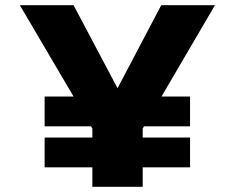

<svg xmlns="http://www.w3.org/2000/svg" viewBox="-20 -720 915 740"><path d="M152 -75V-190H336V-224.5L331 -233H152V-348H263.5L56.5 -700H263.5L433 -380L601.5 -700H808.5L602.5 -348H712.5V-233H535L530 -224.5V-190H712.5V-75H530V0H336V-75Z"/></svg>

Font: Trispace SemiExpanded ExtraBold
Style: Regular
Weight: 800
Width: 6
Designer: Tyler Finck
Foundry: Etcetera Type Company
Version: Version 1.210; ttfautohint (v1.8.3)